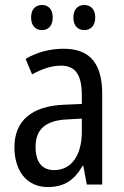

<svg xmlns="http://www.w3.org/2000/svg" viewBox="-20 -742 500 772"><path d="M105 -672C105 -637 124 -621 149 -621C173 -621 192 -637 192 -672C192 -706 173 -722 149 -722C124 -722 105 -706 105 -672ZM275 -672C275 -637 294 -621 319 -621C343 -621 363 -637 363 -672C363 -706 343 -722 319 -722C295 -722 275 -706 275 -672ZM236 -546C179 -546 126 -531 83 -505L109 -443C149 -465 187 -478 225 -478C282 -478 309 -443 309 -359V-324L239 -321C107 -316 38 -256 38 -150C38 -58 85 10 172 10C239 10 279 -18 312 -75H315L329 0H391V-363C391 -483 345 -546 236 -546ZM252 -262 309 -265V-213C309 -113 264 -58 198 -58C152 -58 123 -87 123 -151C123 -220 160 -258 252 -262Z"/></svg>

Font: Noto Sans Myanmar UI Condensed
Style: Regular
Weight: 400
Width: 3
Designer: Monotype Design Team
Foundry: Monotype Imaging Inc.
Version: Version 2.103